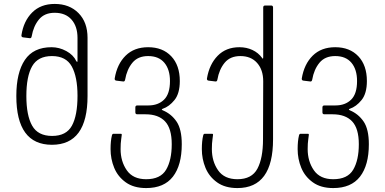

<svg xmlns="http://www.w3.org/2000/svg" viewBox="-20 -728 1958 976"><path d="M63 -240Q63 -359 106.5 -423.5Q150 -488 242 -488Q281 -488 317 -468.5Q353 -449 368 -417Q371 -413 372 -413Q374 -413 374 -423V-535Q374 -594 343.5 -628.5Q313 -663 258 -663Q206 -663 178 -629Q150 -595 141 -543Q139 -532 130 -534L98 -538Q88 -539 89 -549Q100 -621 143.5 -664.5Q187 -708 258 -708Q333 -708 379 -661.5Q425 -615 425 -536V-240Q425 8 244 8Q63 8 63 -240ZM245 -37Q317 -37 345.5 -89Q374 -141 374 -241Q374 -337 345 -390Q316 -443 244 -443Q173 -443 143.5 -391.5Q114 -340 114 -240Q114 -141 143.5 -89Q173 -37 245 -37Z M542 30Q542 -12 549 -40Q551 -48 557 -48H594Q599 -48 599 -43Q599 -39 596 -19.5Q593 0 593 30Q593 92 624.5 137.5Q656 183 723 183Q796 183 824.5 134.5Q853 86 853 5Q853 -75 819 -111Q785 -147 720 -147H678Q668 -147 668 -157V-182Q668 -192 678 -192H734Q784 -192 814 -221.5Q844 -251 844 -316Q844 -375 815.5 -409Q787 -443 733 -443Q681 -443 653 -409Q625 -375 616 -323Q614 -312 605 -314L572 -318Q562 -319 563 -329Q575 -402 618.5 -445Q662 -488 733 -488Q807 -488 850.5 -442Q894 -396 894 -316Q894 -253 867 -219.5Q840 -186 807 -175Q802 -173 802.5 -171Q803 -169 808 -167Q851 -149 877.5 -110Q904 -71 904 5Q904 112 859 170Q814 228 723 228Q660 228 619.5 199Q579 170 560.5 125Q542 80 542 30Z M1006 30Q1006 -12 1013 -40Q1015 -48 1021 -48H1058Q1063 -48 1063 -43Q1063 -39 1060 -19.5Q1057 0 1057 30Q1057 92 1088.5 137.5Q1120 183 1187 183Q1260 183 1288.5 129.5Q1317 76 1317 -20L1318 -315Q1318 -373 1287 -408Q1256 -443 1202 -443Q1150 -443 1122 -409Q1094 -375 1085 -323Q1083 -312 1074 -314L1041 -318Q1031 -319 1032 -329Q1044 -401 1086.5 -444.5Q1129 -488 1197 -488Q1233 -488 1263 -474Q1293 -460 1312 -434Q1314 -430 1316 -430Q1318 -430 1318 -438V-690Q1318 -700 1328 -700H1358Q1368 -700 1368 -690V-20Q1368 228 1187 228Q1124 228 1083.5 199Q1043 170 1024.5 125Q1006 80 1006 30Z M1493 30Q1493 -12 1500 -40Q1502 -48 1508 -48H1545Q1550 -48 1550 -43Q1550 -39 1547 -19.5Q1544 0 1544 30Q1544 92 1575.5 137.5Q1607 183 1674 183Q1747 183 1775.5 134.5Q1804 86 1804 5Q1804 -75 1770 -111Q1736 -147 1671 -147H1629Q1619 -147 1619 -157V-182Q1619 -192 1629 -192H1685Q1735 -192 1765 -221.5Q1795 -251 1795 -316Q1795 -375 1766.5 -409Q1738 -443 1684 -443Q1632 -443 1604 -409Q1576 -375 1567 -323Q1565 -312 1556 -314L1523 -318Q1513 -319 1514 -329Q1526 -402 1569.5 -445Q1613 -488 1684 -488Q1758 -488 1801.5 -442Q1845 -396 1845 -316Q1845 -253 1818 -219.5Q1791 -186 1758 -175Q1753 -173 1753.5 -171Q1754 -169 1759 -167Q1802 -149 1828.5 -110Q1855 -71 1855 5Q1855 112 1810 170Q1765 228 1674 228Q1611 228 1570.5 199Q1530 170 1511.5 125Q1493 80 1493 30Z"/></svg>

Font: Barlow GEO Light
Style: Regular
Weight: 300
Designer: Jeremy Tribby
Foundry: Tribby Type
Version: Version 1.408